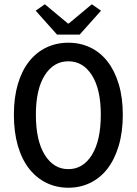

<svg xmlns="http://www.w3.org/2000/svg" viewBox="-20 -867 640 899"><path d="M300 12Q244 12 197 -11Q150 -34 116 -77.5Q82 -121 63.5 -185Q45 -249 45 -330Q45 -410 63.5 -473Q82 -536 116 -579Q150 -622 197 -644.5Q244 -667 300 -667Q356 -667 403 -644.5Q450 -622 483.5 -579Q517 -536 536 -473Q555 -410 555 -330Q555 -249 536 -185Q517 -121 483.5 -77.5Q450 -34 403 -11Q356 12 300 12ZM300 -75Q369 -75 410.5 -142Q452 -209 452 -330Q452 -449 410.5 -514.5Q369 -580 300 -580Q231 -580 189.5 -514.5Q148 -449 148 -330Q148 -209 189.5 -142Q231 -75 300 -75ZM247 -705 147 -817 190 -847 298 -757H302L410 -847L453 -817L353 -705Z"/></svg>

Font: SauceCodePro Nerd Font Mono
Style: Regular
Weight: 500
Monospace: yes
Designer: Paul D. Hunt, Teo Tuominen
Foundry: Adobe Systems Incorporated
Version: Version 2.030;PS 1.000;hotconv 16.6.51;makeotf.lib2.5.65220;